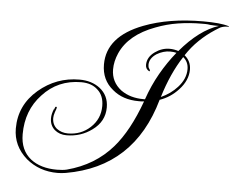

<svg xmlns="http://www.w3.org/2000/svg" viewBox="-49 -682 962 787"><g transform="rotate(5 431.5 -288.5)"><path d="M215 47Q140 47 86 2Q29 -48 29 -120Q29 -216 104 -280Q177 -342 272 -342Q322 -342 356 -316Q393 -287 393 -238Q393 -180 343 -144Q297 -110 238 -110Q209 -110 189 -127Q169 -145 169 -174Q169 -192 178 -213V-212Q178 -207 180 -215Q182 -223 186 -223Q189 -222 189 -220Q189 -216 183 -201Q178 -186 178 -176Q178 -149 197 -133Q217 -118 243 -118Q297 -118 335 -153Q374 -189 374 -242Q374 -285 348 -308Q323 -332 280 -332Q184 -332 121 -263Q59 -197 59 -99Q59 -33 103 2Q144 34 211 34Q223 34 233.5 33Q244 32 252 30Q366 0 438 -83Q498 -152 543 -276Q537 -275 531.5 -275Q526 -275 521 -275Q455 -275 413 -311Q366 -349 366 -413Q366 -528 512 -584Q616 -624 756 -624Q791 -624 817.5 -621.5Q844 -619 863 -613L862 -611H858Q842 -611 828 -605Q826 -604 820.5 -600.5Q815 -597 807 -592Q773 -570 744 -542Q715 -514 692 -479Q719 -457 719 -422Q719 -378 683 -339Q650 -303 606 -288Q526 -4 249 44Q231 47 215 47ZM539 -285H546Q566 -343 594.5 -393Q623 -443 658 -486Q645 -489 632 -489Q604 -489 577 -473Q548 -454 548 -427Q548 -417 552 -412Q556 -407 556 -403Q556 -401 553 -401Q538 -409 538 -426Q538 -458 569 -480Q597 -500 629 -500Q647 -500 665 -494Q743 -586 822 -611H820Q814 -611 805.5 -611Q797 -611 786 -612Q775 -614 766.5 -614Q758 -614 752 -614Q701 -614 654 -606.5Q607 -599 563 -582Q455 -542 420 -463Q405 -429 405 -396Q405 -344 447 -312Q467 -298 490 -291.5Q513 -285 539 -285ZM610 -300Q650 -318 677 -348Q709 -383 709 -423Q709 -453 687 -471Q640 -399 610 -300Z"/></g></svg>

Font: Imperial Script
Style: Regular
Weight: 400
Designer: Robert E. Leuschke
Foundry: Robert E. Leuschke
Version: Version 1.010; ttfautohint (v1.8.3)